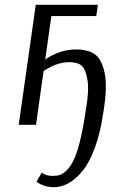

<svg xmlns="http://www.w3.org/2000/svg" viewBox="-20 -520 472 800"><path d="M58 0 129 -500H388L381 -453H194L130 0ZM205 260Q162 260 132 237L154 199Q171 213 200 213Q217 213 230.5 208.5Q244 204 260 187.5Q276 171 289 142.5Q302 114 314.5 63Q327 12 337 -58Q352 -142 344.5 -187Q337 -232 320 -246.5Q303 -261 269 -261Q216 -261 162 -224L169 -273Q232 -314 295 -314Q349 -314 377 -292.5Q405 -271 416.5 -213.5Q428 -156 411 -55Q399 31 375.5 95Q352 159 323 193.5Q294 228 264.5 244Q235 260 205 260Z"/></svg>

Font: Arsenal
Style: Italic
Weight: 400
Italic angle: -9.10001°
Designer: Andrij Shevchenko
Foundry: Stairsfor
Version: Version 2.001;PS 002.001;hotconv 1.0.88;makeotf.lib2.5.64775